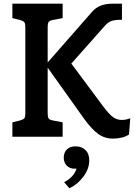

<svg xmlns="http://www.w3.org/2000/svg" viewBox="-20 -740 725 1039"><path d="M685 -100 678 -12Q644 10 591 10Q546 10 511 -15.5Q476 -41 436 -96L238 -374V-126Q238 -106 243.5 -98.5Q249 -91 267 -88L319 -78V0H47V-78L88 -88Q106 -93 111.5 -100Q117 -107 117 -126V-594Q117 -613 111.5 -620Q106 -627 88 -632L47 -642V-720H319V-642L267 -632Q249 -629 243.5 -621.5Q238 -614 238 -594V-402L478 -676Q516 -720 587 -720H640V-633Q603 -633 584.5 -627Q566 -621 548 -601L366 -396L540 -162Q571 -121 592 -106Q613 -91 638 -91Q663 -91 685 -100ZM463 128Q463 173 432 215Q401 257 356 279L327 246Q350 234 368.5 215.5Q387 197 394 172Q391 173 384 173Q358 173 341.5 156.5Q325 140 325 113Q325 86 341.5 69Q358 52 389 52Q422 52 442.5 72Q463 92 463 128Z"/></svg>

Font: Enriqueta SemiBold
Style: Regular
Weight: 600
Designer: Viviana Monsalve, Gustavo Ibarra
Foundry: 72Puntos
Version: Version 2.000